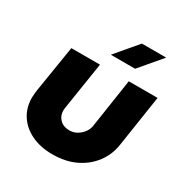

<svg xmlns="http://www.w3.org/2000/svg" viewBox="-169 -853 958 999"><g transform="rotate(30 310.5 -353.0)"><path d="M610 -515 563 -207Q554 -144 516.5 -94Q479 -44 419.5 -15.5Q360 13 282 13Q210 13 156 -13Q102 -39 72.5 -84.5Q43 -130 43 -190Q43 -200 44.5 -213Q46 -226 47 -236L92 -515H264L220 -234Q219 -230 218.5 -223.5Q218 -217 218 -213Q218 -181 239.5 -160Q261 -139 296 -139Q321 -139 341.5 -151Q362 -163 376 -182Q390 -201 393 -224L437 -515ZM287 -588 398 -719H544L433 -588Z"/></g></svg>

Font: MuseoModerno ExtraBold
Style: Italic
Weight: 800
Italic angle: -9°
Designer: Pablo Cosgaya, Héctor Gatti, Marcela Romero, and the Authors of The MuseoModerno Project.
Foundry: Omnibus-Type Team
Version: Version 1.003